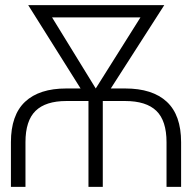

<svg xmlns="http://www.w3.org/2000/svg" viewBox="-20 -727 745 747"><path d="M238.3 -382.8H293.5L89.8 -707H619.1L411.1 -382.8H466.8Q573.2 -382.8 628.9 -331.1Q684.6 -279.3 684.6 -173.8V0H627.9V-173.8Q627.9 -257.3 588.4 -295.7Q548.8 -334 466.8 -334H379.9V0H324.2V-334H238.3Q157.7 -334 118.4 -295.7Q79.1 -257.3 79.1 -173.8V0H22.5V-173.8Q22.5 -279.3 77.6 -331.1Q132.8 -382.8 238.3 -382.8ZM352.5 -382.8 526.4 -659.2H182.6Z"/></svg>

Font: Pretendard JP ExtraLight
Style: Regular
Weight: 200
Designer: Base glyphs from Inter by Rasmus Andersson; Hangeul glyphs from Noto Sans CJK(Source Han Sans) by Jang Soo-young and Kan
Foundry: Kil Hyung-jin
Version: Version 1.309